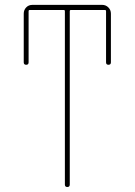

<svg xmlns="http://www.w3.org/2000/svg" viewBox="-20 -750 540 770"><path d="M75.2 -500V-695.3Q75.2 -710 85 -720.2Q94.7 -730.5 110.4 -730.5H389.6Q404.3 -730.5 414.6 -720.2Q424.8 -710 424.8 -695.3V-500Q424.8 -490.2 415 -490.2Q405.3 -490.2 405.3 -500V-705.1Q405.3 -710 400.4 -710H264.6Q259.8 -710 259.8 -705.1V-9.8Q259.8 0 250 0Q240.2 0 240.2 -9.8V-705.1Q240.2 -710 235.4 -710H99.6Q94.7 -710 94.7 -705.1V-500Q94.7 -490.2 85 -490.2Q75.2 -490.2 75.2 -500Z"/></svg>

Font: Rounded Mgen+ 1mn thin
Style: Regular
Weight: 100
Designer: [Source Han Sans]
Ryoko NISHIZUKA  (kana & ideographs); Paul D. Hunt (Latin, Greek & Cyrillic); Wenlong ZHANG  (bopomofo
Version: Version 1.059.20150602